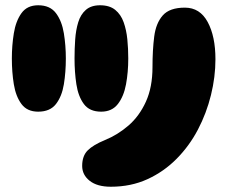

<svg xmlns="http://www.w3.org/2000/svg" viewBox="-20 -710 863 729"><path d="M125 -286Q83 -286 61.5 -315Q40 -344 32.5 -390Q25 -436 25 -488Q25 -537 32.5 -583.5Q40 -630 61.5 -660Q83 -690 125 -690Q170 -690 192.5 -660Q215 -630 222.5 -583.5Q230 -537 230 -488Q230 -436 222.5 -390Q215 -344 192.5 -315Q170 -286 125 -286ZM364 -286Q320 -286 298.5 -315Q277 -344 270 -390Q263 -436 263 -488Q263 -525 265.5 -560.5Q268 -596 277 -625.5Q286 -655 306 -672.5Q326 -690 360 -690Q396 -690 417.5 -672.5Q439 -655 449.5 -625.5Q460 -596 463.5 -560.5Q467 -525 467 -488Q467 -436 458.5 -390Q450 -344 427.5 -315Q405 -286 364 -286ZM401 -1Q349 -1 320.5 -23.5Q292 -46 292 -80Q292 -118 313 -139Q334 -160 378 -178Q427 -198 468 -233.5Q509 -269 534 -324Q559 -379 559 -455Q559 -520 565.5 -571Q572 -622 598 -651.5Q624 -681 682 -681Q739 -681 768.5 -626.5Q798 -572 798 -485Q798 -418 781 -349Q764 -280 731.5 -218Q699 -156 650.5 -107Q602 -58 539.5 -29.5Q477 -1 401 -1Z"/></svg>

Font: Cherry Bomb One
Style: Regular
Weight: 400
Designer: satsuyako
Foundry: satsuyako
Version: Version 4.100; ttfautohint (v1.8.3)